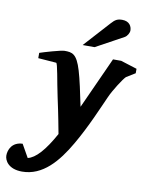

<svg xmlns="http://www.w3.org/2000/svg" viewBox="-183 -807 857 1108"><g transform="rotate(10 245.5 -252.5)"><path d="M572 -444V-470L477 -500H429L292 -198C276 -276 259 -356 245 -402C217 -496 190 -500 145 -500C124 -500 26 -471 3 -463V-432L109 -424C118 -424 132 -322 152 -230C173 -135 191 -37 194 -21C138 81 88 136 43 146L0 70C-62 72 -81 120 -81 153C-81 181 -57 229 24 229C145 229 228 130 295 14C358 -94 409 -217 438 -281C456 -322 504 -397 520 -412ZM499 -681C499 -705 485 -734 442 -734C415 -734 401 -727 379 -702L242 -551H312L473 -639C488 -647 499 -668 499 -681Z"/></g></svg>

Font: Veleka
Style: Bold Italic
Weight: 700
Italic angle: -12°
Designer: Stefan Peev, Context Ltd, 2016; SIL International, 1997-2014.
Foundry: Stefan Peev, Context Ltd, 2016
Version: Version 5.000